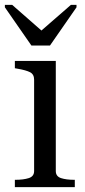

<svg xmlns="http://www.w3.org/2000/svg" viewBox="-28 -768 350 788"><path d="M101 -581H177L286 -738V-748H263L132 -634H152L22 -748H-8V-738ZM201 -518V-66Q201 -44 222.5 -37Q244 -30 277 -30H279V0H33V-30H35Q68 -30 90 -37Q112 -44 112 -66V-441Q112 -463 95.5 -471.5Q79 -480 44 -486L33 -488V-518Z"/></svg>

Font: Roboto Serif 144pt
Style: Regular
Weight: 400
Version: Version 1.008